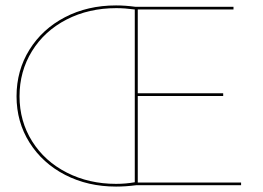

<svg xmlns="http://www.w3.org/2000/svg" viewBox="-20 -683 969 708"><path d="M869 0H482Q444 5 408 5Q304 5 220.5 -38Q137 -81 89 -157Q41 -233 41 -328Q41 -423 88.5 -499.5Q136 -576 219.5 -619.5Q303 -663 408 -663Q442 -663 479 -658H841V-648H488V-339H803V-329H488V-10H869ZM408 -5Q444 -5 477 -11V-648Q440 -653 409 -653Q307 -653 225.5 -611Q144 -569 98 -494.5Q52 -420 52 -328Q52 -236 98.5 -162Q145 -88 226.5 -46.5Q308 -5 408 -5Z"/></svg>

Font: Ysabeau Hairline
Style: Regular
Weight: 100
Designer: Christian Thalmann (Catharsis Fonts)
Version: Version 0.003